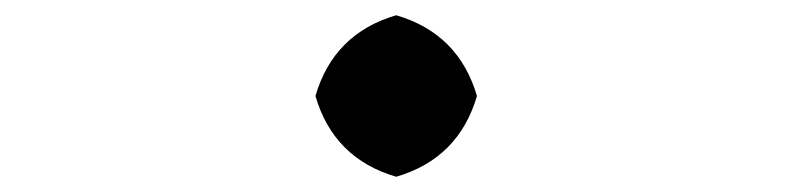

<svg xmlns="http://www.w3.org/2000/svg" viewBox="-20 -506 1040 252"><path d="M500 -486Q582 -462 606 -380Q582 -298 500 -274Q418 -298 394 -380Q418 -462 500 -486Z"/></svg>

Font: Raw Maruko Gothic CJK TC
Style: Regular
Weight: 400
Version: Version 1.001